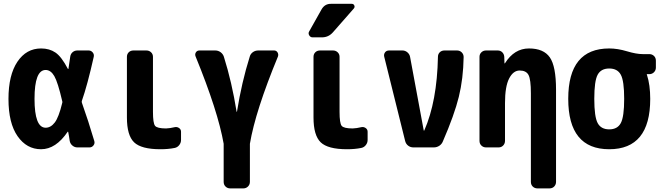

<svg xmlns="http://www.w3.org/2000/svg" viewBox="-20 -790 3540 1029"><path d="M313.5 -238.3Q315.4 -243.2 313.5 -248Q290 -349.6 271 -382.3Q252 -415 224.6 -415Q165 -415 165 -260.3Q165 -105.5 224.6 -105.5Q252 -105.5 273.4 -133.3Q294.9 -161.1 313.5 -238.3ZM418.9 -239.3Q453.1 -143.6 485.4 -34.2Q489.3 -21.5 481 -10.7Q472.7 0 460 0H394.5Q379.9 0 368.2 -9.8Q356.4 -19.5 353.5 -35.2Q352.5 -42 350.1 -58.1Q347.7 -74.2 345.7 -82Q345.7 -83 344.7 -84Q343.8 -85 342.8 -84Q279.3 9.8 200.2 9.8Q123 9.8 74.2 -60.1Q25.4 -129.9 25.4 -259.8Q25.4 -387.7 73.2 -459Q121.1 -530.3 200.2 -530.3Q245.1 -530.3 277.3 -508.3Q309.6 -486.3 343.8 -420.9Q344.7 -419.9 345.7 -419.9Q346.7 -419.9 346.7 -420.9Q350.6 -448.2 356.4 -486.3Q358.4 -501 369.1 -510.3Q379.9 -519.5 394.5 -519.5H455.1Q467.8 -519.5 476.6 -509.3Q485.4 -499 482.4 -485.4Q448.2 -333 418.9 -250Q417 -244.1 418.9 -239.3Z M916 -108.4Q928.7 -111.3 939.5 -104Q950.2 -96.7 950.2 -84V-40Q950.2 -24.4 940.4 -12.2Q930.7 0 916 2.9Q881.8 9.8 839.8 9.8Q737.3 9.8 698.7 -27.3Q660.2 -64.5 660.2 -160.2V-485.4Q660.2 -500 669.9 -509.8Q679.7 -519.5 695.3 -519.5H764.6Q779.3 -519.5 789.6 -509.8Q799.8 -500 799.8 -485.4V-190.4Q799.8 -129.9 811 -115.7Q822.3 -101.6 870.1 -101.6Q891.6 -102.5 916 -108.4Z M1449.2 -519.5Q1460.9 -519.5 1467.3 -509.3Q1473.6 -499 1469.7 -487.3Q1348.6 -194.3 1319.3 -19.5V184.6Q1319.3 199.2 1309.1 209.5Q1298.8 219.7 1284.2 219.7H1213.9Q1199.2 219.7 1189 210Q1178.7 200.2 1178.7 184.6V-19.5Q1148.4 -193.4 1028.3 -487.3Q1023.4 -499 1029.8 -509.3Q1036.1 -519.5 1048.8 -519.5H1133.8Q1149.4 -519.5 1162.1 -510.3Q1174.8 -501 1179.7 -486.3Q1222.7 -349.6 1248 -191.4Q1248 -190.4 1249 -190.4Q1250 -190.4 1250 -191.4Q1275.4 -349.6 1318.4 -486.3Q1322.3 -501 1335 -510.3Q1347.7 -519.5 1364.3 -519.5Z M1916 -108.4Q1928.7 -111.3 1939.5 -104Q1950.2 -96.7 1950.2 -84V-40Q1950.2 -24.4 1940.4 -12.2Q1930.7 0 1916 2.9Q1881.8 9.8 1839.8 9.8Q1737.3 9.8 1698.7 -27.3Q1660.2 -64.5 1660.2 -160.2V-485.4Q1660.2 -500 1669.9 -509.8Q1679.7 -519.5 1695.3 -519.5H1764.6Q1779.3 -519.5 1789.6 -509.8Q1799.8 -500 1799.8 -485.4V-190.4Q1799.8 -129.9 1811 -115.7Q1822.3 -101.6 1870.1 -101.6Q1891.6 -102.5 1916 -108.4ZM1763.7 -616.2Q1740.2 -589.8 1705.1 -589.8H1655.3Q1643.6 -589.8 1637.2 -600.6Q1630.9 -611.3 1636.7 -621.1L1703.1 -739.3Q1720.7 -770.5 1754.9 -769.5H1865.2Q1875 -769.5 1878.9 -760.7Q1882.8 -752 1876 -744.1Z M2429.7 -519.5Q2444.3 -519.5 2454.6 -509.3Q2464.8 -499 2464.8 -484.4Q2462.9 -368.2 2439 -271Q2415 -173.8 2353.5 -32.2Q2347.7 -17.6 2334.5 -8.8Q2321.3 0 2304.7 0H2195.3Q2179.7 0 2167.5 -9.3Q2155.3 -18.6 2151.4 -34.2L2039.1 -486.3Q2036.1 -499 2043.5 -509.3Q2050.8 -519.5 2065.4 -519.5H2136.7Q2151.4 -519.5 2163.1 -509.8Q2174.8 -500 2177.7 -485.4L2251 -90.8Q2251 -89.8 2252 -89.8Q2253.9 -89.8 2253.9 -90.8Q2322.3 -246.1 2327.1 -485.4Q2327.1 -500 2336.9 -509.8Q2346.7 -519.5 2362.3 -519.5Z M2960 -309.6V184.6Q2960 199.2 2950.2 209.5Q2940.4 219.7 2924.8 219.7H2860.4Q2845.7 219.7 2835.4 210Q2825.2 200.2 2825.2 184.6V-290Q2825.2 -364.3 2812.5 -388.2Q2799.8 -412.1 2765.1 -412.1Q2730.5 -412.1 2708.5 -369.1Q2686.5 -326.2 2686.5 -237.3V-35.2Q2686.5 -20.5 2676.8 -10.3Q2667 0 2652.3 0H2585Q2570.3 0 2560.1 -9.8Q2549.8 -19.5 2549.8 -35.2V-485.4Q2549.8 -500 2560.1 -509.8Q2570.3 -519.5 2585 -519.5H2647.5Q2662.1 -519.5 2671.9 -509.8Q2681.6 -500 2682.6 -485.4L2683.6 -451.2Q2683.6 -450.2 2684.6 -450.2Q2686.5 -450.2 2686.5 -451.2Q2736.3 -530.3 2814.9 -530.3Q2893.6 -530.3 2926.8 -482.4Q2960 -434.6 2960 -309.6Z M3183.1 -130.4Q3201.2 -96.7 3245.1 -96.7Q3289.1 -96.7 3307.1 -130.4Q3325.2 -164.1 3325.2 -260.3Q3325.2 -356.4 3307.1 -389.6Q3289.1 -422.9 3245.1 -422.9Q3201.2 -422.9 3183.1 -389.6Q3165 -356.4 3165 -260.3Q3165 -164.1 3183.1 -130.4ZM3460 -500Q3474.6 -500 3484.9 -490.2Q3495.1 -480.5 3495.1 -464.8V-427.7Q3495.1 -413.1 3484.9 -402.8Q3474.6 -392.6 3460 -392.6H3447.3Q3446.3 -392.6 3446.3 -391.6V-390.6Q3447.3 -389.6 3447.3 -388.7Q3464.8 -335 3464.8 -259.8Q3464.8 9.8 3245.1 9.8Q3025.4 9.8 3025.4 -260.3Q3025.4 -530.3 3245.1 -530.3Q3290 -530.3 3340.3 -515.1Q3390.6 -500 3424.8 -500Z"/></svg>

Font: Rounded-L Mgen+ 1m bold
Style: Bold
Weight: 700
Designer: [Source Han Sans]
Ryoko NISHIZUKA  (kana & ideographs); Paul D. Hunt (Latin, Greek & Cyrillic); Wenlong ZHANG  (bopomofo
Version: Version 1.059.20150602